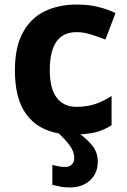

<svg xmlns="http://www.w3.org/2000/svg" viewBox="-20 -576 554 836"><path d="M303.2 110.8Q303.2 85 284.7 59.1Q267.6 34.7 235.8 4.9Q144 -11.2 94.7 -78.1Q44.9 -144.5 44.9 -270Q44.9 -370.6 79.1 -433.1Q112.3 -495.6 173.3 -526.4Q235.4 -556.2 313 -556.2Q370.6 -556.2 410.6 -544.9Q451.2 -535.2 482.9 -519L439 -403.8Q401.4 -418.5 373 -426.8Q343.8 -436 313 -436Q196.8 -436 196.8 -271Q196.8 -188.5 227.5 -149.9Q257.8 -110.8 313 -110.8Q359.4 -110.8 396 -123.5Q431.6 -135.7 465.8 -158.2V-30.8Q436.5 -12.2 405.3 -2.4Q375.5 6.3 330.1 8.8Q362.3 33.2 384.8 61.5Q405.8 90.8 405.8 127.9Q405.8 176.8 373 208.5Q338.9 240.2 284.2 240.2Q258.3 240.2 242.2 236.3Q235.4 235.4 208 229V142.1Q217.8 145 232.9 147.9Q248 150.9 264.2 150.9Q281.7 150.9 292 140.6Q303.2 131.3 303.2 110.8Z"/></svg>

Font: Droid Sans Thai
Style: Bold
Weight: 700
Designer: Steve Matteson
Foundry: Ascender Corporation
Version: Version 1.00